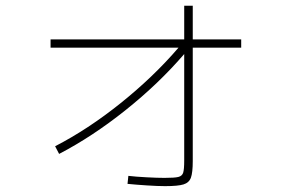

<svg xmlns="http://www.w3.org/2000/svg" viewBox="-20 -633 978 658"><path d="M591.8 -469.7H153.3V-498H611.3V-613.3H640.6V-498H806.6V-469.7H640.6V-81.1Q640.6 -41.5 634.3 -24.2Q627.9 -6.8 608.9 -1Q589.8 4.9 545.9 4.9Q520 4.9 482.9 2.4Q445.8 0 417 -2.9L419.9 -30.3Q445.8 -27.3 482.2 -25.4Q518.6 -23.4 543.9 -23.4Q578.6 -23.4 591.3 -26.6Q604 -29.8 607.7 -41Q611.3 -52.2 611.3 -83V-447.8Q523.9 -346.2 410.4 -255.6Q296.9 -165 182.6 -105.5L168.9 -131.8Q281.7 -189.9 393.8 -279.8Q505.9 -369.6 591.8 -469.7Z"/></svg>

Font: Pretendard JP Thin
Style: Regular
Weight: 100
Designer: Base glyphs from Inter by Rasmus Andersson; Hangeul glyphs from Noto Sans CJK(Source Han Sans) by Jang Soo-young and Kan
Foundry: Kil Hyung-jin
Version: Version 1.309